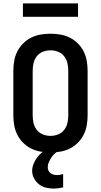

<svg xmlns="http://www.w3.org/2000/svg" viewBox="-20 -879 590 1122"><path d="M275 12Q246 12 217 7Q188 2 162 -11Q136 -24 115 -45Q94 -66 81 -92Q68 -118 63 -147Q58 -176 58 -205V-465Q58 -494 63 -523Q68 -552 81 -578Q94 -604 115 -625Q136 -646 162 -659Q188 -672 217 -677Q246 -682 275 -682Q304 -682 333 -677Q362 -672 388 -659Q414 -646 435 -625Q456 -604 469 -578Q482 -552 487 -523Q492 -494 492 -465V-205Q492 -176 487 -147Q482 -118 469 -92Q456 -66 435 -45Q414 -24 388 -11Q362 2 333 7Q304 12 275 12ZM275 -85Q298 -85 319.5 -93.5Q341 -102 355 -120Q369 -138 374 -160Q379 -182 379 -205V-465Q379 -488 374 -510Q369 -532 355 -550Q341 -568 319.5 -576.5Q298 -585 275 -585Q252 -585 230.5 -576.5Q209 -568 195 -550Q181 -532 176 -510Q171 -488 171 -465V-205Q171 -182 176 -160Q181 -138 195 -120Q209 -102 230.5 -93.5Q252 -85 275 -85ZM293 223Q270 223 248 217.5Q226 212 208 198Q190 184 179 163.5Q168 143 168 120Q168 99 176 79Q184 59 196.5 42Q209 25 225.5 11.5Q242 -2 261 -12H327V0Q313 7 301 17.5Q289 28 280.5 41Q272 54 265.5 68.5Q259 83 259 99Q259 109 263.5 118Q268 127 275.5 133Q283 139 293 141.5Q303 144 313 144Q322 144 331 142.5Q340 141 349 138V216Q336 219 321.5 221Q307 223 293 223ZM436 -781H114V-859H436Z"/></svg>

Font: Lode
Style: Bold
Weight: 700
Monospace: yes
Designer: Belleve Invis
Foundry: Belleve Invis
Version: Version 29.2.0; ttfautohint (v1.8.3)